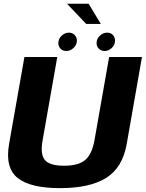

<svg xmlns="http://www.w3.org/2000/svg" viewBox="-20 -970 755 994"><path d="M290.5 4Q444 4 529 -48.5Q614 -101 636 -224.5L715 -675H545L469 -243Q456 -171 420.8 -141.5Q385.5 -112 311.5 -112Q237.5 -112 212.5 -141.5Q187.5 -171 200.5 -243L276.5 -675H106.5L27 -224.5Q5.5 -101 71.5 -48.5Q137.5 4 290.5 4ZM323.5 -706Q344 -706 361 -722Q378 -738 378 -759.5Q378 -777.5 366.2 -789.2Q354.5 -801 337 -801Q316 -801 299 -785Q282 -769 282 -747Q282 -729.5 293.5 -717.8Q305 -706 323.5 -706ZM521 -706Q542.5 -706 559 -722Q575.5 -738 575.5 -759.5Q575.5 -777.5 564.2 -789.2Q553 -801 534.5 -801Q513.5 -801 496.8 -785Q480 -769 480 -747Q480 -729.5 491.8 -717.8Q503.5 -706 521 -706ZM426.5 -846H502L439 -950.5H327Z"/></svg>

Font: Anybody
Style: Bold Italic
Weight: 700
Italic angle: -10°
Designer: Tyler Finck
Foundry: Etcetera Type Company
Version: Version 1.113;gftools[0.9.25]